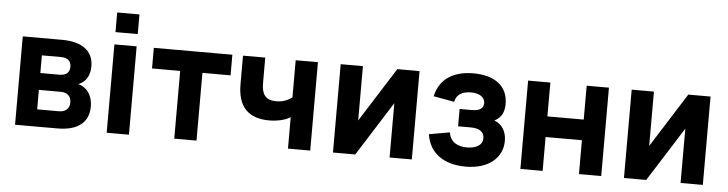

<svg xmlns="http://www.w3.org/2000/svg" viewBox="-46 -944 4434 1169"><g transform="rotate(5 2171.0 -360.0)"><path d="M328.5 0C452 0 519 -53 519 -150.5C519 -217.5 485.5 -265.5 431.5 -280C474.5 -297 501 -335 501 -394.5C501 -488 432.5 -540 308.5 -540H69V0ZM310 -435C347.5 -435 374 -421 374 -381C374 -341 347.5 -327 310 -327H195V-435ZM195 -105V-224H328.5C366 -224 392.5 -204.5 392.5 -164.5C392.5 -124.5 366 -105 328.5 -105Z M765 -615V-735H629V-615ZM765 0V-540H629V0Z M1178 0V-414H1350V-540H870V-414H1042V0Z M1873 0V-540H1737V-313C1707.5 -291 1677 -281 1641 -281C1572 -281 1551 -319 1551 -385V-540H1415V-365C1415 -229 1479 -161 1608 -161C1658 -161 1707 -172.5 1737 -192V0Z M2358 -540 2148 -208V-540H2012V0H2148L2358 -332V0H2494V-540Z M2825 15C2965 15 3048.5 -59.5 3048.5 -162C3048.5 -219 3021 -263.5 2974 -280C3018 -303 3033.5 -337.5 3033.5 -386.5C3033.5 -493.5 2955 -555 2822 -555C2714 -555 2619 -512.5 2593 -395L2720 -372C2730 -420 2767 -438 2820 -438C2863 -438 2903 -419.5 2903 -380C2903 -351 2882.5 -331.5 2835 -331.5H2757V-225.5H2835C2885 -225.5 2917 -207 2917 -166C2917 -126.5 2880.5 -102 2821.5 -102C2766 -102 2719.5 -124.5 2710.5 -184.5L2584 -162C2601.5 -49.5 2686.5 15 2825 15Z M3293.5 0V-207H3515.5V0H3651.5V-540H3515.5V-333H3293.5V-540H3157.5V0Z M4136.5 -540 3926.5 -208V-540H3790.5V0H3926.5L4136.5 -332V0H4272.5V-540Z"/></g></svg>

Font: Vela Sans ExtBd
Style: Regular
Weight: 800
Designer: Principal design: Mikhail Sharanda - project Manrope.
Design modification: Ravid Balaliev
Foundry: Mikhail Sharanda
Version: Version 1.001